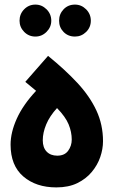

<svg xmlns="http://www.w3.org/2000/svg" viewBox="-20 -811 498 835"><path d="M225 4Q137 4 81.5 -43.5Q26 -91 26 -182Q26 -235 53 -295Q80 -355 137 -416L90 -455L189 -568Q263 -508 316.5 -450.5Q370 -393 399 -331Q428 -269 428 -197Q428 -163 416 -128Q404 -93 379 -63Q354 -33 316 -14.5Q278 4 225 4ZM229 -134Q261 -134 276.5 -155.5Q292 -177 292 -204Q292 -237 278.5 -270Q265 -303 228 -341Q196 -306 181 -270Q166 -234 166 -201Q166 -169 183 -151.5Q200 -134 229 -134ZM134 -652Q105 -652 85 -672.5Q65 -693 65 -721Q65 -750 85 -770.5Q105 -791 134 -791Q162 -791 182.5 -770.5Q203 -750 203 -721Q203 -693 182.5 -672.5Q162 -652 134 -652ZM306 -652Q276 -652 256.5 -672Q237 -692 237 -721Q237 -750 256.5 -770.5Q276 -791 306 -791Q334 -791 354.5 -770.5Q375 -750 375 -721Q375 -692 354.5 -672Q334 -652 306 -652Z"/></svg>

Font: Noto Sans Arabic UI Cn XBd
Style: Regular
Weight: 800
Width: 3
Designer: Monotype Design Team, Nadine Chahine and Nizar Qandah
Foundry: Monotype Imaging Inc.
Version: Version 2.010; ttfautohint (v1.8.4.7-5d5b)